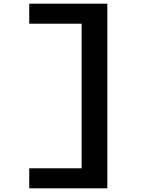

<svg xmlns="http://www.w3.org/2000/svg" viewBox="-20 -821 818 1041"><path d="M562 200V-801H138.5V-692.5H422.5V91.5H138.5V200Z"/></svg>

Font: Monaspace Neon Wide
Style: Bold
Weight: 700
Width: 7
Designer: Riley Cran & the Lettermatic Team
Foundry: Lettermatic
Version: Version 1.000 (Monaspace Neon)